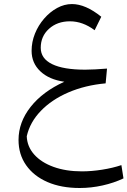

<svg xmlns="http://www.w3.org/2000/svg" viewBox="-20 -584 628 946"><path d="M296.9 -181.2Q221.7 -191.9 178.7 -232.7Q135.7 -273.4 135.7 -333.5Q135.7 -377.4 152.3 -418.5Q168.9 -459.5 197.5 -492.4Q226.1 -525.4 261.5 -544.7Q296.9 -564 334.5 -564Q401.4 -564 479 -501.5L446.3 -435.1Q387.7 -479 324.7 -479Q262.2 -479 221.4 -442.1Q180.7 -405.3 180.7 -348.6Q180.7 -295.4 236.6 -268.1Q292.5 -240.7 399.9 -240.7Q421.9 -240.7 449.2 -242.2Q476.6 -243.7 507.3 -246.1L500.5 -173.3Q399.4 -164.1 317.1 -128.7Q234.9 -93.3 181.2 -37.6Q127.4 18.1 111.8 87.4Q113.8 138.2 148.4 177.2Q183.1 216.3 243.9 238.3Q304.7 260.3 383.3 260.3Q431.2 260.3 483.6 252Q536.1 243.7 578.1 229.5L588.4 294.9Q541 317.4 485.1 329.8Q429.2 342.3 372.6 342.3Q281.7 342.3 214.1 313Q146.5 283.7 108.9 230.2Q71.3 176.8 71.3 105.5Q71.3 18.1 130.9 -57.4Q190.4 -132.8 296.9 -181.2Z"/></svg>

Font: Pinar-DS3-FD Regular
Style: Regular
Weight: 400
Designer: Amin Abedi
Version: Version 3.000